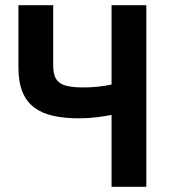

<svg xmlns="http://www.w3.org/2000/svg" viewBox="-20 -720 666 740"><path d="M410 -277Q384 -272 351.5 -268Q319 -264 284 -264Q229 -264 185.5 -273.5Q142 -283 112 -305.5Q82 -328 66.5 -366Q51 -404 51 -461V-700H185V-469Q185 -446 190 -429.5Q195 -413 208 -402.5Q221 -392 244 -387.5Q267 -383 302 -383Q326 -383 353.5 -385.5Q381 -388 410 -394V-700H544V0H410Z"/></svg>

Font: Tilda Sans Bold
Style: Regular
Weight: 700
Designer: ParaType Ltd
Foundry: ParaType Ltd
Version: Version 1.009